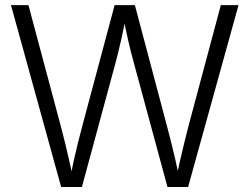

<svg xmlns="http://www.w3.org/2000/svg" viewBox="-20 -748 998 768"><path d="M224.6 0 23.9 -727.5H93.8L223.1 -243.7Q231.9 -210.9 240 -177.5Q248 -144 255.9 -110.1Q263.7 -76.2 270.5 -41H261.7Q268.6 -76.2 276.1 -110.1Q283.7 -144 292 -177.5Q300.3 -210.9 309.1 -243.7L438.5 -727.5H519.5L647.9 -243.7Q656.7 -210.9 665 -177.5Q673.3 -144 681.2 -110.1Q689 -76.2 696.3 -41H686Q693.4 -76.2 701.2 -110.1Q709 -144 717.3 -177.5Q725.6 -210.9 733.9 -243.7L863.3 -727.5H934.1L732.4 0H649.9L517.6 -488.3Q504.9 -533.7 493.4 -583.3Q481.9 -632.8 471.2 -690.9H485.8Q475.1 -635.3 464.1 -586.2Q453.1 -537.1 439.9 -488.3L307.6 0Z"/></svg>

Font: Inter 18pt Light
Style: Regular
Weight: 300
Designer: Rasmus Andersson
Foundry: rsms
Version: Version 4.001;git-66647c0bb